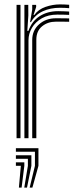

<svg xmlns="http://www.w3.org/2000/svg" viewBox="-20 -622 350 864"><path d="M89.8 0V-600H107.2L107.5 -552.5L103 -483.2H108Q123.5 -527 158.8 -549.4Q194 -571.8 242 -571.8Q254.8 -571.8 269.4 -571.1Q284 -570.5 291.2 -570V-555Q282 -555.5 266 -555.9Q250 -556.2 237.8 -556.2Q197.5 -556.2 168.4 -539.8Q139.2 -523.2 123.8 -496.9Q108.2 -470.5 108.2 -441V0ZM54.5 0V-600H72.2V0ZM125 0V-442.2Q125 -485.2 155.8 -512.5Q186.5 -539.8 231.5 -539.8Q246.5 -539.8 262.5 -539.6Q278.5 -539.5 291.2 -539.2V-524Q278.8 -524.5 262.5 -524.5Q246.2 -524.5 231.2 -524.5Q195 -524.5 169.2 -503.5Q143.5 -482.5 143.5 -443.5V0ZM115.5 -522.5 125 -579.2V-600H142.5L142.8 -591.2L131 -554.5H134.2Q152.5 -579.8 184.8 -591Q217 -602.2 250.2 -602.2Q258.5 -602.2 270 -601.8Q281.5 -601.2 291.2 -600.5V-585.2Q283.2 -586 272.1 -586.5Q261 -587 250 -587Q206 -587 172.1 -571.1Q138.2 -555.2 119.2 -522.5ZM113.5 222.2 137.2 124.2V60.8H51.5V45H153V124.2L125.8 222.2ZM65 222.2 73.8 124.2H51.5V108.5H89.5V124.2L77.2 222.2ZM89.2 222.2 105.5 124.2V92.5H51.5V76.8H121.2V124.2L101.5 222.2Z"/></svg>

Font: Big Shoulders Inline Text Thin Medium
Style: Regular
Weight: 500
Version: Version 2.002